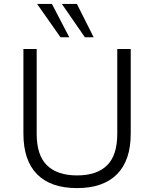

<svg xmlns="http://www.w3.org/2000/svg" viewBox="-20 -956 790 984"><path d="M375 8Q240 8 170 -63Q100 -134 100 -271V-705H168V-270Q168 -160 221 -108.5Q274 -57 375 -57Q476 -57 528.5 -108.5Q581 -160 581 -270V-705H650V-271Q650 -134 579.5 -63Q509 8 375 8ZM415 -765 297 -936H374L460 -765ZM290 -765 170 -936H246L335 -765Z"/></svg>

Font: Nunito Sans 8pt Light
Style: Regular
Weight: 300
Version: Version 3.101;gftools[0.9.27]